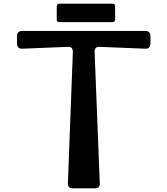

<svg xmlns="http://www.w3.org/2000/svg" viewBox="-20 -1029 915 1049"><path d="M73 -792Q73 -761 103 -763L350 -773Q380 -775 378 -743L351 -29Q349 0 379 0H498Q527 0 525 -29L497 -743Q495 -775 525 -773L772 -763Q802 -761 802 -792V-832Q802 -860 772 -860H102Q73 -860 73 -832ZM290 -994Q290 -1009 305 -1009H594Q609 -1009 609 -994V-923Q609 -908 594 -908H305Q290 -908 290 -923Z"/></svg>

Font: OpenDyslexic 3
Style: Regular
Weight: 400
Designer: Abelardo Gonzalez
Version: Version 1.000;PS 001.001;hotconv 1.0.56